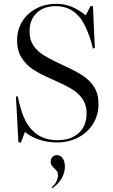

<svg xmlns="http://www.w3.org/2000/svg" viewBox="-20 -726 591 1000"><path d="M493 -185Q493 -237 470.5 -272.5Q448 -308 411.5 -332Q375 -356 315 -383Q248 -414 211.5 -436Q175 -458 154.5 -488Q134 -518 134 -562Q134 -623 171 -658.5Q208 -694 270 -694Q373 -694 423 -591Q448 -540 464 -473L474 -476L464 -694H451L427 -646Q386 -678 350.5 -692Q315 -706 274 -706Q215 -706 168.5 -681.5Q122 -657 95.5 -613.5Q69 -570 69 -515Q69 -461 93.5 -423.5Q118 -386 155 -362.5Q192 -339 247 -315Q314 -286 351 -264Q388 -242 409.5 -211Q431 -180 431 -135Q431 -71 390.5 -33.5Q350 4 278 4Q194 4 143 -53Q118 -81 102.5 -119Q87 -157 72 -225L63 -223L76 16H89L110 -39Q141 -13 185 1.5Q229 16 276 16Q338 16 387.5 -10Q437 -36 465 -81.5Q493 -127 493 -185ZM282 187Q282 174 277 166.5Q272 159 262 150Q253 141 248.5 134Q244 127 244 116Q244 101 253 91.5Q262 82 276 82Q295 82 306.5 98.5Q318 115 318 142Q318 174 301 203Q284 232 253 254L249 249Q264 238 273 220.5Q282 203 282 187Z"/></svg>

Font: Libre Caslon Display
Style: Regular
Weight: 400
Designer: Pablo Impallari, Rodrigo Fuenzalida
Foundry: Pablo Impallari, Rodrigo Fuenzalida
Version: Version 1.100; ttfautohint (v1.6) -l 8 -r 50 -G 200 -x 14 -D